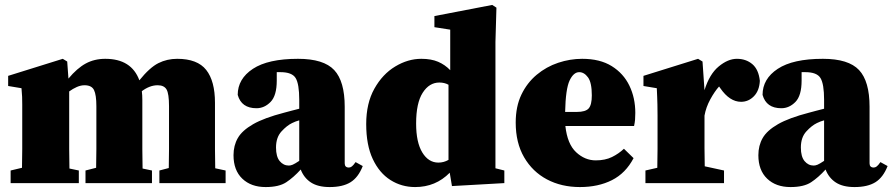

<svg xmlns="http://www.w3.org/2000/svg" viewBox="-20 -741 3612 777"><path d="M23 0V-51L69 -62Q70 -98 70 -138.5Q70 -179 70 -210V-272Q70 -300 70 -317Q70 -334 69.5 -349Q69 -364 67 -384L13 -393V-434L234 -503L252 -492L257 -423Q292 -465 327 -484Q362 -503 406 -503Q512 -503 544 -416Q586 -468 621 -485.5Q656 -503 697 -503Q779 -503 814.5 -458Q850 -413 850 -325V-210Q850 -178 850 -137Q850 -96 851 -60L893 -51V0H625V-51L663 -61Q664 -97 664 -138Q664 -179 664 -210V-311Q664 -362 654 -379Q644 -396 618 -396Q586 -396 554 -372Q555 -364 555.5 -355Q556 -346 556 -336V-210Q556 -178 556 -137Q556 -96 557 -59L595 -51V0H326V-51L369 -62Q370 -97 370 -138Q370 -179 370 -210V-311Q370 -357 360.5 -376.5Q351 -396 322 -396Q307 -396 291 -389Q275 -382 260 -371V-210Q260 -179 260 -137.5Q260 -96 261 -59L299 -51V0Z M1314 16Q1267 16 1238.5 -2.5Q1210 -21 1197 -55Q1168 -23 1138.5 -3.5Q1109 16 1055 16Q996 16 960.5 -18Q925 -52 925 -113Q925 -152 942.5 -182.5Q960 -213 1004.5 -238.5Q1049 -264 1130 -285Q1142 -288 1158 -292.5Q1174 -297 1191 -301V-337Q1191 -401 1176.5 -425Q1162 -449 1115 -449Q1111 -449 1107.5 -449Q1104 -449 1100 -449V-415Q1100 -354 1075 -328.5Q1050 -303 1018 -303Q957 -303 942 -357Q942 -422 1003.5 -462.5Q1065 -503 1186 -503Q1290 -503 1332.5 -457.5Q1375 -412 1375 -309V-80Q1375 -63 1392 -63Q1398 -63 1404 -67.5Q1410 -72 1419 -85L1448 -69Q1430 -23 1398.5 -3.5Q1367 16 1314 16ZM1097 -144Q1097 -107 1112 -89Q1127 -71 1149 -71Q1156 -71 1164.5 -74.5Q1173 -78 1191 -90V-254Q1176 -250 1162 -243Q1141 -233 1119 -209Q1097 -185 1097 -144Z M1664 -241Q1664 -165 1689 -124Q1714 -83 1754 -83Q1776 -83 1795 -94V-398Q1779 -407 1758 -407Q1717 -407 1690.5 -365.5Q1664 -324 1664 -241ZM1809 12 1800 -42Q1743 16 1660 16Q1605 16 1560 -12.5Q1515 -41 1488.5 -97.5Q1462 -154 1462 -239Q1462 -323 1495 -382Q1528 -441 1579.5 -472Q1631 -503 1685 -503Q1725 -503 1753 -491Q1781 -479 1802 -457V-621L1738 -631V-676L1972 -721L1989 -710L1985 -571V-60L2021 -51V0Z M2324 -449Q2301 -449 2285 -415Q2269 -381 2267 -288H2314Q2350 -288 2362.5 -302.5Q2375 -317 2375 -355Q2375 -407 2359.5 -428Q2344 -449 2324 -449ZM2327 16Q2252 16 2193.5 -15Q2135 -46 2101 -104.5Q2067 -163 2067 -245Q2067 -310 2090 -358Q2113 -406 2152 -438.5Q2191 -471 2239 -487Q2287 -503 2336 -503Q2408 -503 2455.5 -473.5Q2503 -444 2527 -394.5Q2551 -345 2551 -284Q2551 -268 2550 -256.5Q2549 -245 2546 -231H2268Q2276 -158 2311.5 -125Q2347 -92 2391 -92Q2429 -92 2456.5 -105.5Q2484 -119 2505 -139L2544 -101Q2512 -40 2456.5 -12Q2401 16 2327 16Z M2592 0V-51L2640 -62Q2641 -98 2641 -138.5Q2641 -179 2641 -210V-273Q2641 -301 2640.5 -318Q2640 -335 2639.5 -349.5Q2639 -364 2638 -384L2584 -393V-434L2805 -503L2823 -492L2831 -376Q2851 -441 2888.5 -472Q2926 -503 2962 -503Q2999 -503 3024.5 -481.5Q3050 -460 3055 -414Q3053 -374 3031 -351.5Q3009 -329 2979 -329Q2933 -329 2895 -384L2890 -391Q2872 -371 2854.5 -339Q2837 -307 2831 -273V-210Q2831 -181 2831 -142Q2831 -103 2832 -68L2910 -51V0Z M3438 16Q3391 16 3362.5 -2.5Q3334 -21 3321 -55Q3292 -23 3262.5 -3.5Q3233 16 3179 16Q3120 16 3084.5 -18Q3049 -52 3049 -113Q3049 -152 3066.5 -182.5Q3084 -213 3128.5 -238.5Q3173 -264 3254 -285Q3266 -288 3282 -292.5Q3298 -297 3315 -301V-337Q3315 -401 3300.5 -425Q3286 -449 3239 -449Q3235 -449 3231.5 -449Q3228 -449 3224 -449V-415Q3224 -354 3199 -328.5Q3174 -303 3142 -303Q3081 -303 3066 -357Q3066 -422 3127.5 -462.5Q3189 -503 3310 -503Q3414 -503 3456.5 -457.5Q3499 -412 3499 -309V-80Q3499 -63 3516 -63Q3522 -63 3528 -67.5Q3534 -72 3543 -85L3572 -69Q3554 -23 3522.5 -3.5Q3491 16 3438 16ZM3221 -144Q3221 -107 3236 -89Q3251 -71 3273 -71Q3280 -71 3288.5 -74.5Q3297 -78 3315 -90V-254Q3300 -250 3286 -243Q3265 -233 3243 -209Q3221 -185 3221 -144Z"/></svg>

Font: Source Serif Pro Black
Style: Regular
Weight: 900
Designer: Frank Grießhammer
Foundry: Adobe Systems Incorporated
Version: Version 3.001;hotconv 1.0.111;makeotfexe 2.5.65597